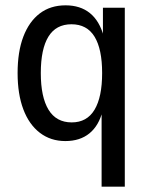

<svg xmlns="http://www.w3.org/2000/svg" viewBox="-20 -520 557 720"><path d="M361 180V-105H365Q351 -49 315.5 -20Q280 9 225 9Q170 9 129.5 -22Q89 -53 67.5 -110Q46 -167 46 -246Q46 -326 67.5 -382.5Q89 -439 129 -469.5Q169 -500 226 -500Q281 -500 317 -471Q353 -442 369 -384H366V-491H448V180ZM249 -61Q306 -61 334.5 -108.5Q363 -156 363 -246Q363 -336 334.5 -382.5Q306 -429 248 -429Q190 -429 161.5 -382.5Q133 -336 133 -246Q133 -156 162 -108.5Q191 -61 249 -61Z"/></svg>

Font: Nunito Sans 10pt Condensed Medium
Style: Regular
Weight: 500
Width: 3
Designer: Vernon Adams
Foundry: Vernon Adams
Version: Version 3.101;gftools[0.9.27]